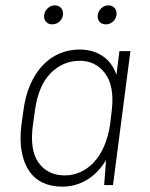

<svg xmlns="http://www.w3.org/2000/svg" viewBox="-20 -691 560 717"><path d="M212 6Q171 6 139.5 -9Q108 -24 88.5 -53Q69 -82 61 -125Q53 -168 60 -225L67 -275Q74 -332 93 -375Q112 -418 139.5 -447Q167 -476 202 -491Q237 -506 277 -506Q326 -506 362 -482.5Q398 -459 415 -412L426 -500H467L402 0H369L376 -93Q346 -44 304 -19Q262 6 212 6ZM222 -36Q253 -36 280.5 -48.5Q308 -61 330.5 -85Q353 -109 368.5 -144.5Q384 -180 391 -225L398 -284Q407 -371 372 -417.5Q337 -464 278 -464Q214 -464 168 -416.5Q122 -369 110 -275L103 -225Q90 -131 124 -83.5Q158 -36 222 -36ZM175 -600Q160 -600 151.5 -610Q143 -620 145 -635Q147 -650 158.5 -660.5Q170 -671 185 -671Q200 -671 208.5 -660.5Q217 -650 215 -635Q213 -620 201.5 -610Q190 -600 175 -600ZM375 -600Q360 -600 351.5 -610Q343 -620 345 -635Q347 -650 358.5 -660.5Q370 -671 385 -671Q400 -671 408.5 -660.5Q417 -650 415 -635Q413 -620 401.5 -610Q390 -600 375 -600Z"/></svg>

Font: Retni Sans Light
Style: Italic
Weight: 300
Italic angle: -8°
Designer: Vitaly Kuzmin
Foundry: ParaType Ltd.
Version: Version 1.00;June 10, 2019;FontCreator 11.5.0.2425 64-bit; t